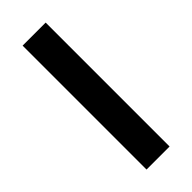

<svg xmlns="http://www.w3.org/2000/svg" viewBox="25 -614 535 535"><g transform="rotate(45 293.0 -346.5)"><path d="M48.8 -300.8V-391.6H537.1V-300.8Z"/></g></svg>

Font: Cascadia Mono PL
Style: Regular
Weight: 400
Monospace: yes
Designer: Aaron Bell
Foundry: Saja Typeworks
Version: Version 2404.023; ttfautohint (v1.8.4)